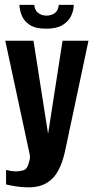

<svg xmlns="http://www.w3.org/2000/svg" viewBox="-20 -665 389 801"><path d="M99.9 116.6Q71.6 116.6 45.9 112.4Q20.2 108.2 5.3 104.5V43.9Q11.4 45.6 22.6 47.7Q33.8 49.9 47.5 49.9Q60 49.9 76.3 45.8Q92.5 41.6 98.6 19.7Q101.2 11.4 103.8 1.2Q106.5 -9 103.5 -22.5L2 -495H119.7L180.2 -109.1H181L240.9 -495H349.1L253.2 -42.9Q236.1 41.7 199.3 79.2Q162.5 116.6 99.9 116.6ZM172.9 -545.3Q126.6 -545.3 102.5 -562.2Q78.4 -579.1 69.9 -602.6Q61.4 -626 61 -644.7H123Q124.6 -622.3 139.3 -611Q154.1 -599.8 173.6 -599.8Q194.4 -599.8 208.8 -610.5Q223.2 -621.3 225.2 -644.7H287.8Q287.2 -619.2 275.5 -596.4Q263.7 -573.7 239.1 -559.5Q214.5 -545.3 172.9 -545.3Z"/></svg>

Font: Alumni Sans SC Thin
Style: Regular
Weight: 100
Designer: Robert E. Leuschke
Foundry: Robert E. Leuschke
Version: Version 1.018